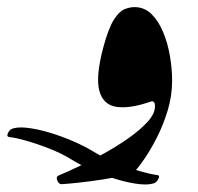

<svg xmlns="http://www.w3.org/2000/svg" viewBox="-106 -504 546 530"><path d="M265.1 -484.4Q292.5 -484.4 312 -465.3Q331.5 -446.3 344.2 -415.8Q356.9 -385.3 363 -349.9Q369.1 -314.5 369.1 -281.2Q369.1 -239.3 356.7 -198.5Q344.2 -157.7 326.4 -123Q308.6 -88.4 291.7 -64.2Q274.9 -40 266.1 -31.2Q260.7 -25.9 235.6 -19.8Q210.4 -13.7 177.2 -8.5Q144 -3.4 113 0Q82 3.4 64.5 4.4Q56.6 4.9 52.2 -5.6Q47.9 -16.1 55.7 -19.5Q78.1 -28.8 111.8 -44.7Q145.5 -60.5 181.9 -80.8Q218.3 -101.1 250 -123.5Q281.7 -146 301.8 -168.2Q321.8 -190.4 321.8 -210.4Q321.8 -227.5 310.1 -223.6Q252.9 -203.6 215.8 -209Q178.7 -214.4 168.2 -253.4Q157.7 -292.5 179.2 -373.5Q193.4 -426.3 208.3 -449.5Q223.1 -472.7 237.5 -478.5Q252 -484.4 265.1 -484.4ZM150.4 -86.4Q180.2 -68.4 215.8 -54Q251.5 -39.6 282 -31Q312.5 -22.5 326.7 -21Q335.9 -20.5 331.8 -11.5Q327.6 -2.4 321.8 0.5Q307.6 7.3 279.8 4.4Q252 1.5 218.8 -8.3Q185.5 -18.1 153.1 -32Q120.6 -45.9 96.7 -60.5Q67.4 -79.1 31.5 -93.3Q-4.4 -107.4 -34.9 -116Q-65.4 -124.5 -79.6 -125.5Q-88.4 -126.5 -84.5 -135.5Q-80.6 -144.5 -74.7 -147.5Q-60.5 -154.3 -32.7 -151.4Q-4.9 -148.4 28.3 -138.7Q61.5 -128.9 94 -115Q126.5 -101.1 150.4 -86.4Z"/></svg>

Font: Awami Nastaliq
Style: Regular
Weight: 400
Designer: Peter Martin, SIL International
Foundry: SIL International
Version: Version 3.100